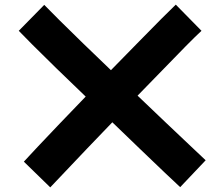

<svg xmlns="http://www.w3.org/2000/svg" viewBox="-20 -788 968 829"><path d="M197 21 83 -90Q103 -112 143.5 -155Q184 -198 237.5 -254Q291 -310 350 -371Q283 -435 223.5 -493Q164 -551 121 -594Q78 -637 61 -655L171 -767Q194 -743 238 -699.5Q282 -656 339 -600.5Q396 -545 459 -485Q522 -549 578.5 -607Q635 -665 677.5 -707.5Q720 -750 739 -768L850 -655Q825 -632 782.5 -589Q740 -546 686.5 -490.5Q633 -435 574 -375Q637 -315 694 -260.5Q751 -206 796.5 -163.5Q842 -121 868 -96L758 20Q736 0 691.5 -42.5Q647 -85 588 -141.5Q529 -198 465 -260Q408 -201 356 -146.5Q304 -92 263 -48.5Q222 -5 197 21Z"/></svg>

Font: Mochiy Pop One
Style: Regular
Weight: 400
Designer: FONTDASU
Foundry: FONTDASU / Google Inc. / Adobe
Version: Version 2.000